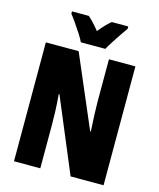

<svg xmlns="http://www.w3.org/2000/svg" viewBox="-133 -1072 923 1114"><g transform="rotate(15 328.0 -514.5)"><path d="M597 -51H399L213 -495H209Q214 -436 215.5 -390.5Q217 -345 217 -314V-51H59V-765H256L441 -333H445Q442 -387 440 -430.5Q438 -474 438 -506V-765H597ZM255 -818Q247 -836 229 -864Q211 -892 191.5 -920Q172 -948 159 -964V-978H260Q275 -965 292 -947Q309 -929 328 -905Q368 -954 398 -978H497V-964Q483 -945 465 -918Q447 -891 430 -864.5Q413 -838 402 -818Z"/></g></svg>

Font: Noto Sans Tamil UI ExtraCondensed Black
Style: Regular
Weight: 900
Width: 2
Designer: Jelle Bosma - Monotype Design Team
Foundry: Monotype Imaging Inc.
Version: Version 2.004; ttfautohint (v1.8.4.7-5d5b)